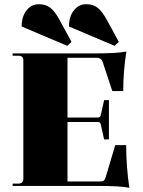

<svg xmlns="http://www.w3.org/2000/svg" viewBox="-20 -884 681 913"><path d="M300 -666 83 -758Q83 -805 106 -834.5Q129 -864 165 -864Q198 -864 220 -846.5Q242 -829 265 -786L320 -685ZM525 -666 308 -758Q308 -805 331 -834.5Q354 -864 390 -864Q423 -864 445 -846.5Q467 -829 490 -786L545 -685ZM595 9Q553 0 440 0H40V-11H68Q91 -11 91 -34V-596Q91 -619 68 -619H40V-630H426Q539 -630 581 -639Q566 -545 566 -451H514L469 -587Q462 -609 442 -609H301V-325H446Q457 -325 460 -339L475 -408H498V-221H475L460 -290Q457 -304 446 -304H301V-21H456Q469 -21 474 -25.5Q479 -30 483 -43L528 -194H580Q580 -93 595 9Z"/></svg>

Font: Arapey Black-Display
Style: Regular
Weight: 900
Designer: Eduardo Rodriguez Tunni
Foundry: Eduardo Rodriguez Tunni
Version: Version 4.000